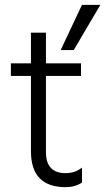

<svg xmlns="http://www.w3.org/2000/svg" viewBox="-20 -769 435 794"><path d="M285 -562H231L319 -749H395ZM252 5Q108 5 108 -143V-455H25V-507H108V-634H170V-507H315V-455H170V-140Q170 -53 251 -53Q291 -53 319 -76V-14Q290 5 252 5Z"/></svg>

Font: Hind Kochi Light
Style: Regular
Weight: 300
Designer: Dhruvi Tolia
Foundry: Indian Type Foundry
Version: Version 0.702;PS 1.0;hotconv 1.0.81;makeotf.lib2.5.63406